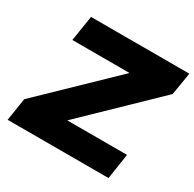

<svg xmlns="http://www.w3.org/2000/svg" viewBox="-154 -870 1048 1035"><g transform="rotate(30 370.0 -352.5)"><path d="M16 0 38 -141 516 -602 518 -547H103L128 -705H740L717 -565L239 -103L237 -158H668L644 0Z"/></g></svg>

Font: Nunito Sans 10pt SemiExpanded Black
Style: Italic
Weight: 900
Width: 6
Italic angle: -9°
Designer: Vernon Adams
Foundry: Vernon Adams
Version: Version 3.101;gftools[0.9.27]